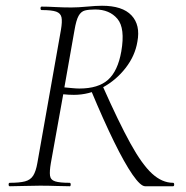

<svg xmlns="http://www.w3.org/2000/svg" viewBox="-20 -648 648 668"><path d="M14 0Q10 0 10 -6Q10 -12 14 -12Q48 -12 67 -17Q86 -22 95.5 -37Q105 -52 110 -81L192 -544Q197 -573 194 -587.5Q191 -602 175.5 -607.5Q160 -613 125 -613Q121 -613 121 -619Q121 -625 125 -625Q146 -625 172.5 -623.5Q199 -622 228 -622Q251 -622 283 -625Q315 -628 335 -628Q406 -628 437.5 -594.5Q469 -561 458 -503Q450 -454 417 -411.5Q384 -369 337 -343.5Q290 -318 237 -318Q230 -318 219 -318.5Q208 -319 200 -320L157 -81Q152 -52 154 -37Q156 -22 172 -17Q188 -12 222 -12Q226 -12 226 -6Q226 0 223 0Q201 0 175.5 -1Q150 -2 119 -2Q91 -2 63 -1Q35 0 14 0ZM485 0Q469 0 441 -40.5Q413 -81 376.5 -155.5Q340 -230 297 -333L337 -349Q393 -223 433.5 -149.5Q474 -76 509 -44Q544 -12 582 -12Q586 -12 586 -6Q586 0 582 0Q545 0 521 0Q497 0 485 0ZM256 -340Q322 -340 356 -370.5Q390 -401 402 -469Q416 -550 388.5 -582.5Q361 -615 311 -615Q289 -615 275.5 -611.5Q262 -608 253.5 -593Q245 -578 239 -542L204 -344Q216 -343 230.5 -341.5Q245 -340 256 -340Z"/></svg>

Font: Cormorant Light Light
Style: Italic
Weight: 300
Italic angle: -10°
Version: Version 4.000